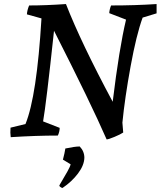

<svg xmlns="http://www.w3.org/2000/svg" viewBox="-20 -670 794 949"><path d="M507 19Q429 -160 247 -518Q208 -154 193 -70L275 -38Q275 -20 266 0Q158 0 33 8Q30 -13 32 -39L106 -57Q162 -195 185 -579L113 -599Q114 -619 124 -643Q205 -643 306 -650Q381 -458 537 -167Q569 -430 603 -573L520 -605Q521 -623 529 -643Q649 -643 754 -650V-604L685 -583Q654 -498 625.5 -342Q597 -186 585 -64L589 -15Q576 -6 546 6.5Q516 19 507 19ZM289 259Q285 259 279 254.5Q273 250 273 248Q273 246 286 224.5Q299 203 313 178Q327 153 329 142L291 119Q300 85 303 64Q350 54 374 54Q397 78 397 110Q396 147 365.5 187.5Q335 228 289 259Z"/></svg>

Font: Albura Medium
Style: Italic
Weight: 462
Italic angle: -7°
Designer: Mercedes Jáuregui
Foundry: Omnibus-Type Team
Version: Version 1.000